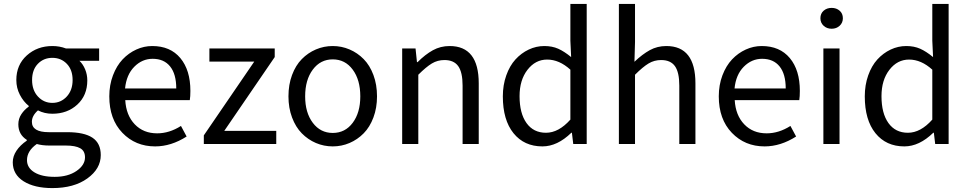

<svg xmlns="http://www.w3.org/2000/svg" viewBox="-20 -732 4924 976"><path d="M246.1 224.1Q154.8 224.1 99.9 189.5Q44.9 154.8 44.9 92.8Q44.9 62.5 63.7 34.2Q82.5 5.9 116.2 -17.1V-21Q73.2 -48.3 73.2 -100.1Q73.2 -128.4 88.6 -151.6Q104 -174.8 126 -189.9V-193.8Q99.1 -215.3 81.1 -250Q63 -284.7 63 -325.2Q63 -402.3 116.2 -450.2Q169.4 -498 246.1 -498Q282.7 -498 314.9 -485.8H483.9V-422.9H383.8Q401.9 -405.8 412.8 -379.4Q423.8 -353 423.8 -323.2Q423.8 -247.1 373 -200.4Q322.3 -153.8 246.1 -153.8Q206.1 -153.8 172.9 -170.9Q142.1 -143.6 142.1 -112.8Q142.1 -60.1 228 -60.1H321.8Q407.7 -60.1 450 -32Q492.2 -3.9 492.2 56.2Q492.2 126 424.1 175Q356 224.1 246.1 224.1ZM172.9 -241.2Q202.6 -209 246.1 -209Q289.6 -209 319.3 -241.2Q349.1 -273.4 349.1 -325.2Q349.1 -377 319.8 -407.5Q290.5 -438 246.1 -438Q201.7 -438 172.4 -407.5Q143.1 -377 143.1 -325.2Q143.1 -273.4 172.9 -241.2ZM257.8 167Q325.2 167 368.7 137.2Q412.1 107.4 412.1 67.9Q412.1 35.2 387.7 21.5Q363.3 7.8 314 7.8H230Q194.8 7.8 167 0Q117.2 35.2 117.2 82Q117.2 121.1 154.8 144Q192.4 167 257.8 167Z M768.6 12.2Q668.5 12.2 602.1 -56.9Q535.6 -126 535.6 -242.2Q535.6 -299.8 554.2 -348.9Q572.8 -397.9 603.3 -430.2Q633.8 -462.4 672.9 -480.2Q711.9 -498 753.9 -498Q845.7 -498 896.7 -436.8Q947.8 -375.5 947.8 -270Q947.8 -241.2 944.8 -223.1H616.7Q621.1 -146 665 -100.1Q709 -54.2 778.8 -54.2Q840.8 -54.2 899.9 -91.8L928.7 -38.1Q850.1 12.2 768.6 12.2ZM615.7 -282.2H876Q876 -355.5 844.7 -394.3Q813.5 -433.1 755.9 -433.1Q702.6 -433.1 662.6 -392.6Q622.6 -352.1 615.7 -282.2Z M1016.1 0V-43.9L1272.5 -418.9H1044.4V-485.8H1376.5V-441.9L1120.1 -66.9H1384.3V0Z M1446.3 -242.2Q1446.3 -301.8 1464.6 -350.8Q1482.9 -399.9 1514.2 -431.6Q1545.4 -463.4 1585.9 -480.7Q1626.5 -498 1671.4 -498Q1716.3 -498 1756.8 -480.7Q1797.4 -463.4 1828.6 -431.6Q1859.9 -399.9 1878.2 -350.8Q1896.5 -301.8 1896.5 -242.2Q1896.5 -183.6 1878.2 -134.8Q1859.9 -85.9 1828.6 -54.2Q1797.4 -22.5 1756.8 -5.1Q1716.3 12.2 1671.4 12.2Q1626.5 12.2 1585.9 -5.1Q1545.4 -22.5 1514.2 -54.2Q1482.9 -85.9 1464.6 -134.8Q1446.3 -183.6 1446.3 -242.2ZM1671.4 -56.2Q1734.4 -56.2 1772.9 -107.7Q1811.5 -159.2 1811.5 -242.2Q1811.5 -326.2 1772.9 -378.2Q1734.4 -430.2 1671.4 -430.2Q1608.9 -430.2 1570.1 -378.2Q1531.2 -326.2 1531.2 -242.2Q1531.2 -159.2 1570.1 -107.7Q1608.9 -56.2 1671.4 -56.2Z M2024.4 0V-485.8H2092.3L2099.6 -416H2102.5Q2141.6 -455.1 2180.4 -476.6Q2219.2 -498 2265.6 -498Q2413.6 -498 2413.6 -308.1V0H2331.5V-296.9Q2331.5 -364.7 2309.3 -395.8Q2287.1 -426.8 2239.3 -426.8Q2204.1 -426.8 2175.3 -409.4Q2146.5 -392.1 2106.4 -352.1V0Z M2737.3 12.2Q2644.5 12.2 2590.3 -54.9Q2536.1 -122.1 2536.1 -242.2Q2536.1 -299.8 2553.5 -348.6Q2570.8 -397.5 2600.1 -429.7Q2629.4 -461.9 2667.5 -480Q2705.6 -498 2747.1 -498Q2786.6 -498 2817.4 -484.4Q2848.1 -470.7 2883.3 -441.9L2879.4 -524.9V-711.9H2962.4V0H2894L2887.2 -57.1H2884.3Q2813 12.2 2737.3 12.2ZM2755.4 -57.1Q2819.8 -57.1 2879.4 -124V-377.9Q2822.8 -429.2 2761.2 -429.2Q2701.7 -429.2 2661.4 -377.2Q2621.1 -325.2 2621.1 -243.2Q2621.1 -155.8 2656.5 -106.4Q2691.9 -57.1 2755.4 -57.1Z M3126 0V-711.9H3208V-518.1L3205.1 -418Q3245.1 -456.1 3283.2 -477.1Q3321.3 -498 3367.2 -498Q3515.1 -498 3515.1 -308.1V0H3433.1V-296.9Q3433.1 -364.7 3410.9 -395.8Q3388.7 -426.8 3340.8 -426.8Q3305.7 -426.8 3276.9 -409.4Q3248 -392.1 3208 -352.1V0Z M3866.7 12.2Q3766.6 12.2 3700.2 -56.9Q3633.8 -126 3633.8 -242.2Q3633.8 -299.8 3652.3 -348.9Q3670.9 -397.9 3701.4 -430.2Q3731.9 -462.4 3771 -480.2Q3810.1 -498 3852.1 -498Q3943.8 -498 3994.9 -436.8Q4045.9 -375.5 4045.9 -270Q4045.9 -241.2 4043 -223.1H3714.8Q3719.2 -146 3763.2 -100.1Q3807.1 -54.2 3877 -54.2Q3939 -54.2 3998 -91.8L4026.9 -38.1Q3948.2 12.2 3866.7 12.2ZM3713.9 -282.2H3974.1Q3974.1 -355.5 3942.9 -394.3Q3911.6 -433.1 3854 -433.1Q3800.8 -433.1 3760.7 -392.6Q3720.7 -352.1 3713.9 -282.2Z M4165.5 0V-485.8H4247.6V0ZM4150.4 -639.2Q4150.4 -663.1 4166.7 -677.5Q4183.1 -691.9 4207.5 -691.9Q4231.9 -691.9 4248.3 -677.5Q4264.6 -663.1 4264.6 -639.2Q4264.6 -616.2 4248.3 -601.1Q4231.9 -585.9 4207.5 -585.9Q4183.1 -585.9 4166.7 -601.1Q4150.4 -616.2 4150.4 -639.2Z M4577.1 12.2Q4484.4 12.2 4430.2 -54.9Q4376 -122.1 4376 -242.2Q4376 -299.8 4393.3 -348.6Q4410.6 -397.5 4439.9 -429.7Q4469.2 -461.9 4507.3 -480Q4545.4 -498 4586.9 -498Q4626.5 -498 4657.2 -484.4Q4688 -470.7 4723.1 -441.9L4719.2 -524.9V-711.9H4802.2V0H4733.9L4727.1 -57.1H4724.1Q4652.8 12.2 4577.1 12.2ZM4595.2 -57.1Q4659.7 -57.1 4719.2 -124V-377.9Q4662.6 -429.2 4601.1 -429.2Q4541.5 -429.2 4501.2 -377.2Q4460.9 -325.2 4460.9 -243.2Q4460.9 -155.8 4496.3 -106.4Q4531.7 -57.1 4595.2 -57.1Z"/></svg>

Font: Riemann
Style: Regular
Weight: 400
Designer: Paul D. Hunt
Foundry: Adobe Systems Incorporated
Version: Version 2.020;PS 2.0;hotconv 1.0.86;makeotf.lib2.5.63406